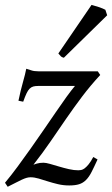

<svg xmlns="http://www.w3.org/2000/svg" viewBox="-22 -732 449 768"><path d="M378.9 -432.1Q338.9 -388.7 306.6 -345.9Q274.4 -303.2 243.9 -259Q213.4 -214.8 181.9 -168.7Q150.4 -122.6 111.8 -73.2Q113.3 -74.2 125 -77.6Q136.7 -81.1 151.9 -81.1Q161.6 -81.1 178 -76.4Q194.3 -71.8 213.9 -65.9Q233.4 -60.1 253.7 -55.4Q273.9 -50.8 292 -50.8Q296.4 -50.8 302.7 -52Q309.1 -53.2 316.4 -58.6Q323.7 -64 332.5 -74.7Q341.3 -85.4 351.1 -104L368.2 -94.2Q354.5 -64 344.2 -43.9Q334 -23.9 322 -12Q310.1 0 294.4 4.9Q278.8 9.8 254.9 9.8Q231 9.8 209.5 4.6Q188 -0.5 168.9 -6.6Q149.9 -12.7 132.6 -17.8Q115.2 -22.9 100.1 -22.9Q92.3 -22.9 84 -20.5Q75.7 -18.1 65.2 -13.2Q54.7 -8.3 41 -1.2Q27.3 5.9 8.8 15.1L-2 -1Q22.5 -30.3 48.6 -65.7Q74.7 -101.1 101.1 -138.4Q127.4 -175.8 153.1 -213.1Q178.7 -250.5 201.7 -283.9Q224.6 -317.4 244.1 -344.5Q263.7 -371.6 277.8 -388.2H130.9Q119.1 -388.2 111.1 -386Q103 -383.8 96.4 -377.2Q89.8 -370.6 84 -358.2Q78.1 -345.7 70.8 -325.2L51.8 -329.1Q61 -373 70.1 -404.5Q79.1 -436 83 -457Q92.3 -454.6 103 -450.7Q113.8 -446.8 130.9 -446.8H369.1ZM406.7 -670.9 233.4 -501Q225.6 -502.9 221.9 -506.3Q218.3 -509.8 211.4 -518.1L344.2 -712.4Q349.1 -710.9 356.7 -708.7Q364.3 -706.5 372.6 -703.9Q380.9 -701.2 388.2 -698.2Q395.5 -695.3 399.4 -692.9Z"/></svg>

Font: Gentium Plus
Style: Italic
Weight: 400
Italic angle: -8°
Designer: J. Victor Gaultney, Annie Olsen, Iska Routamaa
Foundry: SIL International
Version: Version 1.510